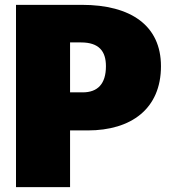

<svg xmlns="http://www.w3.org/2000/svg" viewBox="-20 -772 700 792"><path d="M318 -752H46V0H269V-234H342C521 -234 644 -323 644 -499C644 -667 519 -752 318 -752ZM321 -391H269V-597H314C388 -597 417 -561 417 -499C417 -426 383 -391 321 -391Z"/></svg>

Font: Glow Sans SC Normal Heavy
Style: Regular
Weight: 900
Designer: Ryoko NISHIZUKA (kana, bopomofo & ideographs); Paul D. Hunt (Latin, Greek & Cyrillic); Sandoll Communications, Soo-young
Version: Version 0.93